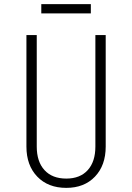

<svg xmlns="http://www.w3.org/2000/svg" viewBox="-20 -900 640 930"><path d="M108 -190V-730H158V-190Q158 -117 195.5 -76Q233 -35 301 -35Q368 -35 405 -76Q442 -117 442 -190V-730H492V-190Q492 -99 440 -44.5Q388 10 301 10Q213 10 160.5 -44.5Q108 -99 108 -190ZM420 -835H180V-880H420Z"/></svg>

Font: JetBrains Mono Extra Light
Style: Regular
Weight: 200
Monospace: yes
Designer: Philipp Nurullin, Konstantin Bulenkov
Foundry: JetBrains
Version: 2.002